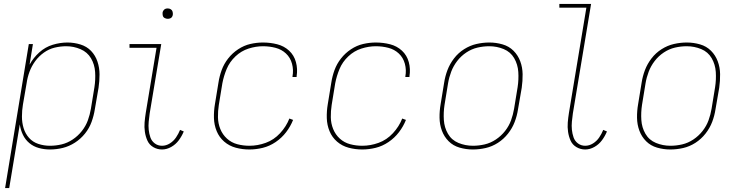

<svg xmlns="http://www.w3.org/2000/svg" viewBox="-20 -755 3784 980"><path d="M6 205H27L81 -120Q85 -92 97 -67Q109 -42 130 -24.5Q151 -7 178.5 0.5Q206 8 235 8Q268 8 300.5 0Q333 -8 362.5 -27Q392 -46 414 -73.5Q436 -101 447.5 -133Q459 -165 464 -197L483 -307Q488 -341 488 -375Q488 -409 477.5 -440.5Q467 -472 445 -495Q423 -518 390.5 -528Q358 -538 324 -538Q287 -538 249 -526.5Q211 -515 180.5 -487.5Q150 -460 131 -425L148 -530H127ZM235 -11Q204 -11 175.5 -20.5Q147 -30 128 -51.5Q109 -73 100.5 -101Q92 -129 92 -160Q92 -191 97 -221L116 -331Q120 -360 130.5 -388.5Q141 -417 159.5 -442.5Q178 -468 204 -486.5Q230 -505 259.5 -512Q289 -519 318 -519Q356 -519 391 -504Q426 -489 444.5 -457.5Q463 -426 465.5 -387.5Q468 -349 462 -310L444 -200Q439 -170 428.5 -141Q418 -112 398 -86.5Q378 -61 351 -43Q324 -25 294.5 -18Q265 -11 235 -11Z M807 8Q831 8 854 -5Q877 -18 892.5 -39Q908 -60 918 -84L899 -92Q891 -72 878.5 -53.5Q866 -35 847 -23Q828 -11 807 -11Q786 -11 770 -23Q754 -35 747.5 -54Q741 -73 739 -93Q737 -113 739 -134Q741 -155 744 -176L803 -530H641V-511H779L724 -179Q720 -154 718 -130Q716 -106 719.5 -82Q723 -58 732.5 -37Q742 -16 762.5 -4Q783 8 807 8ZM836 -659Q842 -659 848 -661Q854 -663 857.5 -668Q861 -673 862 -679Q863 -687 861 -695Q859 -703 852 -707.5Q845 -712 836 -712Q830 -712 824.5 -710Q819 -708 815 -702.5Q811 -697 810 -692Q809 -683 811 -675Q813 -667 820.5 -663Q828 -659 836 -659Z M1253 8Q1287 8 1321.5 -0.5Q1356 -9 1387 -30Q1418 -51 1440.5 -80.5Q1463 -110 1476 -143L1457 -150Q1441 -109 1409.5 -75Q1378 -41 1336.5 -26Q1295 -11 1253 -11Q1221 -11 1191 -19Q1161 -27 1138.5 -47.5Q1116 -68 1104.5 -96.5Q1093 -125 1092.5 -156.5Q1092 -188 1097 -220L1115 -330Q1122 -367 1137 -403Q1152 -439 1181.5 -467Q1211 -495 1248.5 -507Q1286 -519 1322 -519Q1355 -519 1386 -511Q1417 -503 1439.5 -482Q1462 -461 1470.5 -429.5Q1479 -398 1473 -365V-362H1494V-366Q1500 -403 1490.5 -438Q1481 -473 1455.5 -496.5Q1430 -520 1395 -529Q1360 -538 1322 -538Q1290 -538 1257.5 -530.5Q1225 -523 1195.5 -503.5Q1166 -484 1144.5 -456.5Q1123 -429 1111.5 -397.5Q1100 -366 1095 -333L1077 -223Q1071 -188 1072 -152.5Q1073 -117 1086 -85.5Q1099 -54 1124.5 -32Q1150 -10 1183.5 -1Q1217 8 1253 8Z M1829 8Q1863 8 1897.5 -0.5Q1932 -9 1963 -30Q1994 -51 2016.5 -80.5Q2039 -110 2052 -143L2033 -150Q2017 -109 1985.5 -75Q1954 -41 1912.5 -26Q1871 -11 1829 -11Q1797 -11 1767 -19Q1737 -27 1714.5 -47.5Q1692 -68 1680.5 -96.5Q1669 -125 1668.5 -156.5Q1668 -188 1673 -220L1691 -330Q1698 -367 1713 -403Q1728 -439 1757.5 -467Q1787 -495 1824.5 -507Q1862 -519 1898 -519Q1931 -519 1962 -511Q1993 -503 2015.5 -482Q2038 -461 2046.5 -429.5Q2055 -398 2049 -365V-362H2070V-366Q2076 -403 2066.5 -438Q2057 -473 2031.5 -496.5Q2006 -520 1971 -529Q1936 -538 1898 -538Q1866 -538 1833.5 -530.5Q1801 -523 1771.5 -503.5Q1742 -484 1720.5 -456.5Q1699 -429 1687.5 -397.5Q1676 -366 1671 -333L1653 -223Q1647 -188 1648 -152.5Q1649 -117 1662 -85.5Q1675 -54 1700.5 -32Q1726 -10 1759.5 -1Q1793 8 1829 8Z M2393 8H2394Q2426 8 2459 0.5Q2492 -7 2521.5 -26Q2551 -45 2573 -73Q2595 -101 2607 -132.5Q2619 -164 2624 -197L2643 -307Q2648 -342 2647.5 -376.5Q2647 -411 2635.5 -442Q2624 -473 2601 -496Q2578 -519 2545 -528.5Q2512 -538 2478 -538H2477Q2445 -538 2412 -530.5Q2379 -523 2349 -504Q2319 -485 2297.5 -457Q2276 -429 2264 -397.5Q2252 -366 2247 -333L2229 -223Q2223 -189 2223.5 -154Q2224 -119 2235.5 -88Q2247 -57 2270 -34Q2293 -11 2326 -1.5Q2359 8 2393 8ZM2394 -11Q2355 -11 2320 -25.5Q2285 -40 2266.5 -72Q2248 -104 2245.5 -142.5Q2243 -181 2249 -220L2267 -330Q2272 -360 2283 -389Q2294 -418 2313.5 -443.5Q2333 -469 2360 -487Q2387 -505 2417 -512Q2447 -519 2477 -519Q2516 -519 2551 -504.5Q2586 -490 2604.5 -458Q2623 -426 2625.5 -387.5Q2628 -349 2622 -310L2604 -200Q2599 -170 2588.5 -141Q2578 -112 2558 -86.5Q2538 -61 2511 -43Q2484 -25 2454 -18Q2424 -11 2394 -11Z M2967 8Q2991 8 3014 -5Q3037 -18 3052.5 -39Q3068 -60 3078 -84L3059 -92Q3051 -72 3038.5 -53.5Q3026 -35 3007 -23Q2988 -11 2967 -11Q2946 -11 2930 -23Q2914 -35 2907.5 -54Q2901 -73 2899 -93Q2897 -113 2899 -134Q2901 -155 2904 -176L2997 -735H2835V-716H2973L2884 -179Q2880 -154 2878 -130Q2876 -106 2879.5 -82Q2883 -58 2892.5 -37Q2902 -16 2922.5 -4Q2943 8 2967 8Z M3401 8H3402Q3434 8 3467 0.5Q3500 -7 3529.5 -26Q3559 -45 3581 -73Q3603 -101 3615 -132.5Q3627 -164 3632 -197L3651 -307Q3656 -342 3655.5 -376.5Q3655 -411 3643.5 -442Q3632 -473 3609 -496Q3586 -519 3553 -528.5Q3520 -538 3486 -538H3485Q3453 -538 3420 -530.5Q3387 -523 3357 -504Q3327 -485 3305.5 -457Q3284 -429 3272 -397.5Q3260 -366 3255 -333L3237 -223Q3231 -189 3231.5 -154Q3232 -119 3243.5 -88Q3255 -57 3278 -34Q3301 -11 3334 -1.5Q3367 8 3401 8ZM3402 -11Q3363 -11 3328 -25.5Q3293 -40 3274.5 -72Q3256 -104 3253.5 -142.5Q3251 -181 3257 -220L3275 -330Q3280 -360 3291 -389Q3302 -418 3321.5 -443.5Q3341 -469 3368 -487Q3395 -505 3425 -512Q3455 -519 3485 -519Q3524 -519 3559 -504.5Q3594 -490 3612.5 -458Q3631 -426 3633.5 -387.5Q3636 -349 3630 -310L3612 -200Q3607 -170 3596.5 -141Q3586 -112 3566 -86.5Q3546 -61 3519 -43Q3492 -25 3462 -18Q3432 -11 3402 -11Z"/></svg>

Font: Iosevka Sparkle Thin
Style: Italic
Weight: 100
Italic angle: -9°
Designer: Belleve Invis
Foundry: Belleve Invis
Version: Version 4.5.0; ttfautohint (v1.8.3)